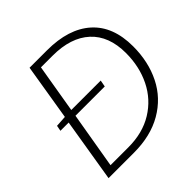

<svg xmlns="http://www.w3.org/2000/svg" viewBox="-187 -881 1038 1038"><g transform="rotate(-45 332.0 -362.0)"><path d="M69 -397 133 -401 186 -724H319Q484 -724 574 -643.5Q664 -563 664 -410Q664 -292 617.5 -199Q571 -106 479.5 -53Q388 0 260 0H66L126 -365H63ZM611 -412Q611 -542 535 -612Q459 -682 320 -682H231L184 -403H409L402 -365H178L123 -42H259Q369 -42 448.5 -91Q528 -140 569.5 -224Q611 -308 611 -412Z"/></g></svg>

Font: Nebula Sans Light
Style: Regular
Weight: 300
Italic angle: -9°
Designer: Paul D. Hunt for Adobe (as Source Sans)
Foundry: Nebula Entertainment & Broadcasting LLC
Version: Version 1.010